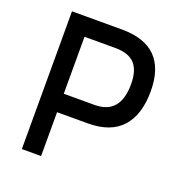

<svg xmlns="http://www.w3.org/2000/svg" viewBox="-126 -801 853 909"><g transform="rotate(20 300.5 -347.0)"><path d="M335 -221H180V0H83V-694H335Q563 -694 563 -465Q563 -347 506 -284Q449 -221 335 -221ZM180 -314H335Q464 -314 464 -465Q464 -535 433 -568Q402 -601 335 -601H180Z"/></g></svg>

Font: TypoPRO Titillium Text
Style: 600 wt
Weight: 600
Designer: Accademia di Belle Arti di Urbino and others
Foundry: Accademia di Belle Arti di Urbino and others.
Version: Version 25.000